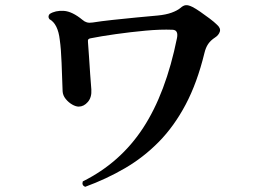

<svg xmlns="http://www.w3.org/2000/svg" viewBox="-20 -712 1040 742"><path d="M309 10Q295 4 300 -11Q445 -83 533 -217.5Q621 -352 664 -565Q670 -596 647 -597Q601 -599 542 -593.5Q483 -588 426.5 -580Q370 -572 330 -564Q324 -563 321.5 -560Q319 -557 320 -549Q322 -527 324 -493Q326 -459 328.5 -425Q331 -391 333 -366Q335 -336 319.5 -318Q304 -300 284 -300Q273 -300 259 -308Q245 -316 234 -329.5Q223 -343 222 -359Q220 -415 218 -469Q216 -523 211 -558Q204 -620 171 -638Q167 -643 167.5 -648.5Q168 -654 172 -658Q194 -672 226.5 -670Q259 -668 299 -635Q307 -628 316 -625.5Q325 -623 338 -625Q369 -630 415 -635Q461 -640 508 -644.5Q555 -649 589 -652Q621 -655 643 -663Q665 -671 677 -681Q688 -691 698 -692Q708 -693 724 -685Q736 -679 754 -666.5Q772 -654 790 -640.5Q808 -627 818 -617Q834 -603 829.5 -589.5Q825 -576 811 -567Q794 -556 784.5 -542Q775 -528 770 -507Q742 -392 697.5 -308Q653 -224 594 -164Q535 -104 463 -62Q391 -20 309 10Z"/></svg>

Font: Zen Old Mincho Black
Style: Regular
Weight: 900
Designer: Yoshimichi Ohira
Foundry: Positype
Version: Version 1.001